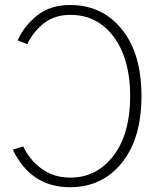

<svg xmlns="http://www.w3.org/2000/svg" viewBox="-20 -743 652 780"><path d="M32.2 -134.8 74.2 -148.4Q99.6 -93.8 148.9 -57.6Q198.2 -21.5 265.6 -21.5Q373 -21.5 440.9 -110.4Q508.8 -199.2 508.8 -352.5Q508.8 -502.9 442.4 -592.8Q376 -682.6 265.6 -682.6Q201.2 -682.6 157.7 -647.9Q114.3 -613.3 90.8 -563.5L51.8 -579.1Q76.2 -635.7 129.9 -679.2Q183.6 -722.7 264.6 -722.7Q394.5 -722.7 474.6 -624.5Q554.7 -526.4 554.7 -352.5Q554.7 -179.7 474.6 -81.1Q394.5 17.6 264.6 17.6Q105.5 17.6 32.2 -134.8Z"/></svg>

Font: Gothic A1 ExtraLight
Style: Regular
Weight: 275
Designer: HanYang I&C Co.,Ltd.
Foundry: HanYang I&C Co.,Ltd.
Version: Version 2.50